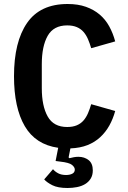

<svg xmlns="http://www.w3.org/2000/svg" viewBox="-20 -730 640 960"><path d="M316 -603Q248 -603 218.5 -551Q189 -499 189 -409V-289Q189 -200 218.5 -147.5Q248 -95 316 -95Q344 -95 364 -103.5Q384 -112 397.5 -127.5Q411 -143 420 -164Q429 -185 436 -209L556 -175Q545 -135 526.5 -102Q508 -69 481 -44Q454 -19 417.5 -4.5Q381 10 332 12L323 57L327 61Q338 58 349.5 56Q361 54 372 54Q402 54 423 70.5Q444 87 444 122Q444 146 433.5 163Q423 180 405.5 190.5Q388 201 365 205.5Q342 210 318 210Q269 210 241.5 196Q214 182 201 167L245 116Q255 128 271 136.5Q287 145 310 145Q329 145 341.5 138.5Q354 132 354 118Q354 106 340 94.5Q326 83 281 78L258 75L271 9Q158 -7 104 -99Q50 -191 50 -349Q50 -521 115.5 -615.5Q181 -710 318 -710Q370 -710 409.5 -696Q449 -682 478 -657.5Q507 -633 526 -598.5Q545 -564 556 -523L436 -489Q429 -513 420 -534Q411 -555 397.5 -570.5Q384 -586 364 -594.5Q344 -603 316 -603Z"/></svg>

Font: IBM Plex Mono SmBld
Style: Regular
Weight: 600
Monospace: yes
Designer: Mike Abbink, Paul van der Laan, Pieter van Rosmalen
Foundry: Bold Monday
Version: Version 2.3